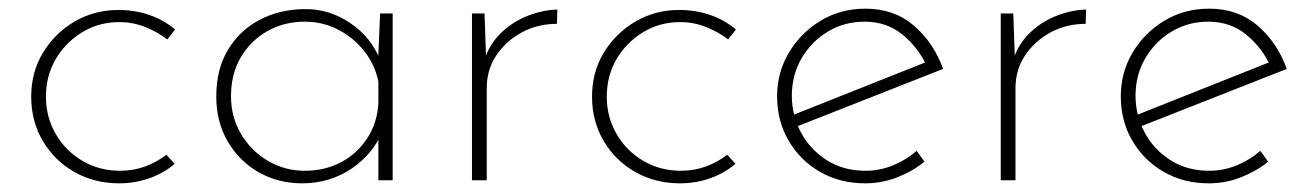

<svg xmlns="http://www.w3.org/2000/svg" viewBox="-20 -416 3031 443"><path d="M383 -38Q357 -16 324 -4.5Q291 7 255 7Q198 7 152 -19Q106 -45 79 -90.5Q52 -136 52 -193Q52 -250 79.5 -295Q107 -340 152.5 -366.5Q198 -393 253 -393Q291 -393 324.5 -381.5Q358 -370 384 -348L366 -325Q344 -342 315.5 -353.5Q287 -365 255 -365Q208 -365 169.5 -341.5Q131 -318 108.5 -279.5Q86 -241 86 -193Q86 -146 108.5 -107Q131 -68 170 -45Q209 -22 257 -22Q288 -22 315 -32Q342 -42 364 -59Z M677 7Q622 7 577 -18.5Q532 -44 505.5 -89.5Q479 -135 479 -193Q479 -257 506.5 -302Q534 -347 580.5 -371Q627 -395 685 -395Q741 -395 788.5 -362.5Q836 -330 856 -280L852 -267L857 -385H886V0H853V-125L860 -109Q851 -86 833.5 -65Q816 -44 792 -27.5Q768 -11 739 -2Q710 7 677 7ZM683 -22Q730 -22 767.5 -42Q805 -62 828 -98Q851 -134 853 -179V-228Q845 -267 820.5 -298Q796 -329 760.5 -347.5Q725 -366 683 -366Q636 -366 597.5 -344.5Q559 -323 536 -284.5Q513 -246 513 -194Q513 -146 536 -107Q559 -68 598 -45Q637 -22 683 -22Z M1098 -385 1102 -266 1098 -279Q1110 -315 1136.5 -340.5Q1163 -366 1197.5 -379.5Q1232 -393 1266 -394L1265 -361Q1220 -361 1183.5 -341Q1147 -321 1125 -288Q1103 -255 1103 -212V0H1069V-385Z M1677 -38Q1651 -16 1618 -4.5Q1585 7 1549 7Q1492 7 1446 -19Q1400 -45 1373 -90.5Q1346 -136 1346 -193Q1346 -250 1373.5 -295Q1401 -340 1446.5 -366.5Q1492 -393 1547 -393Q1585 -393 1618.5 -381.5Q1652 -370 1678 -348L1660 -325Q1638 -342 1609.5 -353.5Q1581 -365 1549 -365Q1502 -365 1463.5 -341.5Q1425 -318 1402.5 -279.5Q1380 -241 1380 -193Q1380 -146 1402.5 -107Q1425 -68 1464 -45Q1503 -22 1551 -22Q1582 -22 1609 -32Q1636 -42 1658 -59Z M1976 7Q1918 7 1872 -19.5Q1826 -46 1799.5 -91.5Q1773 -137 1773 -194Q1773 -249 1800.5 -295Q1828 -341 1874 -368.5Q1920 -396 1977 -396Q2043 -396 2088.5 -357Q2134 -318 2156 -257L1813 -122L1803 -148L2125 -276L2118 -264Q2099 -306 2062.5 -336Q2026 -366 1975 -366Q1928 -366 1890 -343Q1852 -320 1829.5 -281.5Q1807 -243 1807 -195Q1807 -150 1828 -110.5Q1849 -71 1887.5 -46.5Q1926 -22 1977 -22Q2010 -22 2040.5 -34.5Q2071 -47 2095 -68L2113 -43Q2086 -21 2050.5 -7Q2015 7 1976 7Z M2318 -385 2322 -266 2318 -279Q2330 -315 2356.5 -340.5Q2383 -366 2417.5 -379.5Q2452 -393 2486 -394L2485 -361Q2440 -361 2403.5 -341Q2367 -321 2345 -288Q2323 -255 2323 -212V0H2289V-385Z M2769 7Q2711 7 2665 -19.5Q2619 -46 2592.5 -91.5Q2566 -137 2566 -194Q2566 -249 2593.5 -295Q2621 -341 2667 -368.5Q2713 -396 2770 -396Q2836 -396 2881.5 -357Q2927 -318 2949 -257L2606 -122L2596 -148L2918 -276L2911 -264Q2892 -306 2855.5 -336Q2819 -366 2768 -366Q2721 -366 2683 -343Q2645 -320 2622.5 -281.5Q2600 -243 2600 -195Q2600 -150 2621 -110.5Q2642 -71 2680.5 -46.5Q2719 -22 2770 -22Q2803 -22 2833.5 -34.5Q2864 -47 2888 -68L2906 -43Q2879 -21 2843.5 -7Q2808 7 2769 7Z"/></svg>

Font: Josefin Sans ExtraLight
Style: Regular
Weight: 250
Designer: Santiago Orozco
Foundry: Typemade
Version: Version 2.000